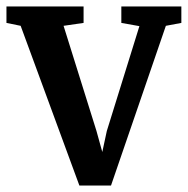

<svg xmlns="http://www.w3.org/2000/svg" viewBox="-33 -570 582 595"><path d="M213 5 31 -490 -13 -499V-550H226V-499L164 -490L266 -164L284 -99L298 -164L399 -489L343 -499V-550H529V-499L481 -490L311 5Z"/></svg>

Font: Aikya
Style: Bold
Weight: 700
Designer: Neelakash Kshetrimayum (Latin subset based on Merriweather by Eben Sorkin)
Foundry: Brand New Type
Version: Version 1.00 b005